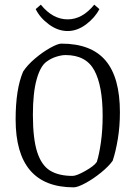

<svg xmlns="http://www.w3.org/2000/svg" viewBox="-20 -794 581 823"><path d="M47 -282Q47 -412 79 -487Q97 -515 130 -543Q163 -571 195.5 -589Q228 -607 243 -607Q371 -607 432.5 -534.5Q494 -462 494 -313Q494 -252 485 -198Q476 -144 463 -105Q447 -82 414 -55Q381 -28 347 -9.5Q313 9 296 9Q47 9 47 -282ZM395 -100Q405 -131 412.5 -183.5Q420 -236 420 -298Q420 -426 384.5 -492Q349 -558 261 -558Q244 -558 221.5 -551Q199 -544 180 -530Q153 -511 137 -453.5Q121 -396 121 -302Q121 -199 139.5 -142Q158 -85 195 -62.5Q232 -40 291 -40Q308 -40 346 -61.5Q384 -83 395 -100ZM133 -755 155 -774Q206 -711 270 -711Q333 -711 384 -774L406 -755Q387 -718 349 -689.5Q311 -661 270 -661Q228 -661 189.5 -689.5Q151 -718 133 -755Z"/></svg>

Font: Grenze Light
Style: Regular
Weight: 300
Designer: Renata Polastri
Foundry: Omnibus-Type
Version: Version 1.002; ttfautohint (v1.8)